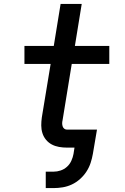

<svg xmlns="http://www.w3.org/2000/svg" viewBox="-20 -755 640 982"><path d="M254 207H214V123H254Q272 123 290 117Q308 111 322.5 98Q337 85 345 67Q353 49 356 32L361 0H323Q302 0 282 -3.5Q262 -7 245 -16Q228 -25 215.5 -40Q203 -55 197 -74Q191 -93 191 -113.5Q191 -134 194 -155L239 -428H105V-520H255L290 -735H398L363 -520H539V-428H347L300 -140Q298 -132 298 -124Q298 -116 300.5 -108.5Q303 -101 309 -96.5Q315 -92 323 -92H476L455 32Q451 55 443.5 78Q436 101 422.5 122Q409 143 389.5 160.5Q370 178 347.5 188.5Q325 199 301 203Q277 207 254 207Z"/></svg>

Font: Iosevka SS04 SmBd Ex Obl
Style: Regular
Weight: 600
Width: 7
Italic angle: -9°
Monospace: yes
Designer: Belleve Invis
Foundry: Belleve Invis
Version: Version 19.0.0; ttfautohint (v1.8.4)